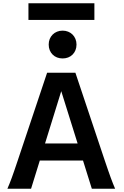

<svg xmlns="http://www.w3.org/2000/svg" viewBox="-20 -1160 765 1180"><path d="M256.8 -278.3H457L356.4 -599.6ZM490.2 -173.3H224.6L170.9 0H25.4Q31.7 -14.6 38.3 -30.8Q44.9 -46.9 52.2 -66.9Q59.6 -86.9 68.4 -112.8Q77.1 -138.7 88.9 -173.3L269.5 -712.9H443.4L624 -173.3Q635.7 -139.2 644.5 -113.3Q653.3 -87.4 660.9 -67.1Q668.5 -46.9 674.8 -30.8Q681.2 -14.6 687.5 0H544.4ZM279.3 -886.2Q279.3 -904.8 285.6 -920.4Q292 -936 303.5 -947.5Q314.9 -959 330.6 -965.3Q346.2 -971.7 364.7 -971.7Q383.3 -971.7 398.9 -965.3Q414.6 -959 426 -947.5Q437.5 -936 443.8 -920.4Q450.2 -904.8 450.2 -886.2Q450.2 -867.2 443.8 -851.6Q437.5 -835.9 426 -824.5Q414.6 -813 398.9 -806.9Q383.3 -800.8 364.7 -800.8Q346.2 -800.8 330.6 -806.9Q314.9 -813 303.5 -824.5Q292 -835.9 285.6 -851.6Q279.3 -867.2 279.3 -886.2ZM154.8 -1140.1H560.1V-1037.6H154.8Z"/></svg>

Font: Andika New Basic
Style: Bold
Weight: 700
Designer: Victor Gaultney, Annie Olsen, Pablo Ugerman
Foundry: SIL International
Version: Version 5.500; ttfautohint (v1.8.3)